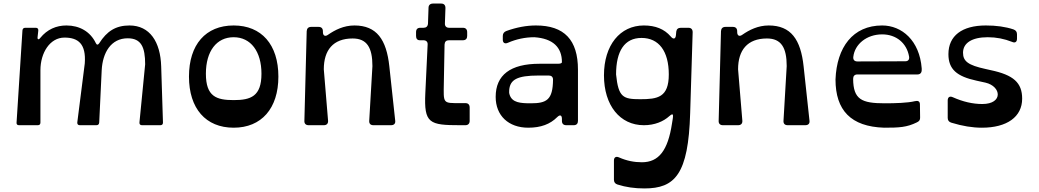

<svg xmlns="http://www.w3.org/2000/svg" viewBox="-20 -703 5832 1078"><path d="M87 0H192C202 0 207 -5 207 -15V-309C207 -406 260 -492 342 -492C419 -492 464 -457 456 -347L414 -16C413 -6 418 0 428 0H521C531 0 536 -5 537 -15L551 -309C556 -407 603 -488 697 -488C773 -488 795 -438 795 -342L763 -16C762 -6 767 0 777 0H880C890 0 895 -5 895 -15L885 -330C881 -468 821 -560 707 -560C630 -560 580 -528 537 -460C530 -450 523 -450 518 -461C487 -526 426 -560 353 -560C296 -560 245 -538 206 -490C197 -478 189 -481 191 -495L195 -531C196 -541 191 -547 181 -547H122C112 -547 107 -542 106 -532L73 -15C72 -5 77 0 87 0Z M1292 14C1448 14 1543 -94 1543 -273C1543 -453 1448 -560 1292 -560C1135 -560 1041 -453 1041 -273C1041 -94 1135 14 1292 14ZM1292 -141C1195 -141 1136 -161 1136 -289C1136 -416 1196 -494 1292 -494C1388 -494 1448 -414 1448 -289C1448 -162 1388 -141 1292 -141Z M1713 0H1798C1814 0 1823 -9 1822 -25L1798 -314C1798 -421 1850 -487 1960 -487C2040 -487 2071 -436 2071 -332L2053 -25C2052 -9 2060 0 2077 0H2175C2192 0 2201 -9 2199 -25L2166 -330C2150 -481 2095 -560 1970 -560C1910 -560 1861 -535 1822 -508C1806 -496 1793 -502 1793 -523V-527C1793 -543 1785 -552 1769 -552H1727C1711 -552 1703 -543 1702 -528L1689 -25C1688 -9 1697 0 1713 0Z M2565 0H2593C2608 0 2617 -9 2617 -24V-99C2617 -115 2609 -124 2593 -124H2565C2465 -124 2470 -120 2472 -239L2476 -453C2477 -469 2485 -477 2501 -477H2579C2595 -477 2603 -486 2603 -501V-522C2603 -538 2595 -547 2579 -547H2502C2486 -547 2477 -556 2478 -572L2481 -658C2481 -674 2473 -683 2457 -683H2411C2395 -683 2386 -674 2386 -659L2383 -571C2382 -555 2373 -547 2358 -547H2340C2324 -547 2316 -539 2316 -522V-501C2316 -486 2323 -477 2337 -477H2357C2373 -477 2382 -468 2381 -453L2368 -180C2360 -10 2390 0 2565 0Z M2989 -560C2937 -560 2881 -550 2823 -529C2810 -524 2803 -515 2803 -501V-480C2803 -462 2815 -455 2832 -463C2878 -483 2928 -494 2980 -494C3085 -487 3135 -437 3135 -354C3135 -348 3127 -345 3111 -345H3009C2846 -345 2763 -282 2763 -159C2763 -54 2835 14 2946 14C3017 14 3069 -6 3108 -45C3124 -61 3135 -57 3135 -35V-24C3135 -8 3144 0 3160 0H3201C3217 0 3225 -9 3225 -24V-312C3225 -479 3148 -560 2989 -560ZM2960 -123C2901 -123 2857 -127 2842 -169C2838 -180 2838 -188 2839 -198C2844 -255 2882 -279 3004 -279H3061C3076 -279 3085 -271 3085 -256C3084 -142 3049 -123 2960 -123Z M3598 355C3769 355 3845 277 3855 -68L3869 -522C3869 -538 3861 -547 3845 -547H3803C3788 -547 3779 -540 3777 -526L3775 -505C3773 -483 3760 -481 3746 -498C3710 -540 3660 -560 3595 -560C3461 -560 3371 -449 3371 -280C3371 -111 3461 0 3595 0C3656 0 3705 -21 3738 -51C3767 -77 3759 -48 3753 -10C3730 143 3678 208 3584 208C3541 208 3499 200 3456 181C3439 173 3427 180 3427 198V306C3427 320 3434 329 3447 333C3494 348 3543 355 3598 355ZM3575 -146C3479 -146 3452 -156 3439 -285C3439 -416 3486 -490 3582 -490C3679 -490 3735 -416 3735 -285C3735 -156 3672 -146 3575 -146Z M4039 0H4124C4140 0 4149 -9 4148 -25L4124 -314C4124 -421 4176 -487 4286 -487C4366 -487 4397 -436 4397 -332L4379 -25C4378 -9 4386 0 4403 0H4501C4518 0 4527 -9 4525 -25L4492 -330C4476 -481 4421 -560 4296 -560C4236 -560 4187 -535 4148 -508C4132 -496 4119 -502 4119 -523V-527C4119 -543 4111 -552 4095 -552H4053C4037 -552 4029 -543 4028 -528L4015 -25C4014 -9 4023 0 4039 0Z M4944 14C5029 14 5071 12 5128 -16C5141 -22 5147 -30 5146 -44L5145 -117C5145 -135 5133 -139 5117 -135C5076 -125 5006 -123 4947 -123C4817 -123 4771 -145 4770 -260C4770 -276 4778 -285 4794 -285H5131C5146 -285 5155 -294 5155 -310V-319C5143 -476 5043 -560 4933 -560C4768 -560 4678 -437 4671 -257C4671 -84 4757 8 4944 14ZM4794 -358C4777 -358 4769 -368 4771 -384C4779 -455 4846 -510 4933 -510C5012 -510 5071 -461 5084 -386C5087 -370 5080 -359 5063 -359Z M5493 14C5634 14 5719 -47 5719 -149C5719 -239 5670 -282 5543 -309L5512 -316C5416 -337 5387 -359 5387 -407C5387 -461 5436 -494 5526 -494C5574 -494 5619 -485 5662 -468C5679 -460 5690 -467 5690 -486V-510C5690 -524 5684 -533 5670 -538C5625 -553 5573 -560 5515 -560C5381 -560 5305 -502 5305 -399C5305 -314 5352 -274 5463 -250L5513 -239C5603 -218 5613 -119 5495 -119C5441 -119 5386 -132 5330 -157C5313 -165 5301 -158 5301 -139V-41C5301 -27 5308 -18 5322 -14C5384 5 5440 14 5493 14Z"/></svg>

Font: OpenDyslexic3
Style: Regular
Weight: 400
Designer: Abelardo Gonzalez
Version: Version 3.001;PS 003.001;hotconv 1.0.88;makeotf.lib2.5.64775